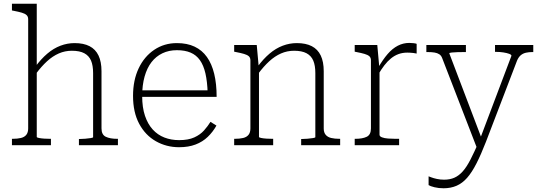

<svg xmlns="http://www.w3.org/2000/svg" viewBox="-20 -778 2894 1029"><path d="M177 -758V-44Q177 -41 189 -38.5Q201 -36 218 -35Q235 -34 249 -34H253V0H44V-34H47Q73 -34 92 -38.5Q111 -43 121 -55.5Q131 -68 131 -90V-675Q131 -689 122.5 -697Q114 -705 97 -710Q80 -715 54 -720L44 -722V-758ZM612 0H403V-33H406Q420 -33 437 -34.5Q454 -36 466.5 -38Q479 -40 479 -43V-386Q479 -427 468 -453Q457 -479 432 -492.5Q407 -506 365 -506Q328 -506 295 -491.5Q262 -477 232 -449.5Q202 -422 173 -383L169 -420Q200 -462 233.5 -490.5Q267 -519 304 -533Q341 -547 380 -547Q428 -547 460 -530.5Q492 -514 508 -480.5Q524 -447 524 -396V-90Q524 -56 547 -45Q570 -34 608 -34H612Z M742 -263Q742 -202 757 -157.5Q772 -113 798.5 -84Q825 -55 861 -41Q897 -27 940 -27Q989 -27 1021 -41.5Q1053 -56 1073.5 -79Q1094 -102 1108 -125L1140 -105Q1121 -71 1093.5 -44.5Q1066 -18 1028 -3.5Q990 11 940 11Q872 11 815.5 -21Q759 -53 726 -114.5Q693 -176 693 -264Q693 -348 723 -411.5Q753 -475 806.5 -511Q860 -547 928 -547Q983 -547 1023 -528Q1063 -509 1089 -472.5Q1115 -436 1128 -382.5Q1141 -329 1141 -259H725V-294H1109L1093 -279Q1091 -341 1081 -384.5Q1071 -428 1051.5 -455.5Q1032 -483 1001.5 -496Q971 -509 928 -509Q885 -509 850.5 -492.5Q816 -476 792 -445Q768 -414 755 -368Q742 -322 742 -263Z M1235 0V-34H1238Q1264 -34 1283 -38.5Q1302 -43 1312 -55.5Q1322 -68 1322 -90V-454Q1322 -469 1313.5 -476.5Q1305 -484 1288 -489Q1271 -494 1245 -499L1235 -501V-537H1356L1367 -415L1368 -411V-44Q1368 -41 1380 -38.5Q1392 -36 1409 -35Q1426 -34 1440 -34H1444V0ZM1803 0H1594V-33H1597Q1611 -33 1628 -34.5Q1645 -36 1657.5 -38Q1670 -40 1670 -43V-386Q1670 -427 1659 -453Q1648 -479 1623 -492.5Q1598 -506 1556 -506Q1519 -506 1486 -491.5Q1453 -477 1423 -449.5Q1393 -422 1364 -383L1360 -420Q1391 -462 1424.5 -490.5Q1458 -519 1495 -533Q1532 -547 1571 -547Q1619 -547 1651 -530.5Q1683 -514 1699 -480.5Q1715 -447 1715 -396V-89Q1715 -68 1725.5 -55.5Q1736 -43 1755 -38.5Q1774 -34 1800 -34H1803Z M2213 -543V-491Q2204 -493 2195.5 -494Q2187 -495 2178.5 -495.5Q2170 -496 2163 -496Q2137 -496 2115.5 -488Q2094 -480 2075.5 -465Q2057 -450 2040 -428Q2023 -406 2007 -378L2006 -414Q2032 -459 2057.5 -488.5Q2083 -518 2112 -533Q2141 -548 2174 -548Q2186 -548 2197.5 -546.5Q2209 -545 2213 -543ZM1881 0V-34H1884Q1923 -34 1945.5 -45Q1968 -56 1968 -90V-454Q1968 -469 1959.5 -476.5Q1951 -484 1934 -489Q1917 -494 1891 -499L1881 -501V-537H2002L2013 -415L2014 -416V-56Q2014 -47 2027 -42Q2040 -37 2060 -35.5Q2080 -34 2100 -34H2119V0Z M2564 -29 2558 -6 2539 23 2350 -466Q2345 -480 2334.5 -487Q2324 -494 2308.5 -496.5Q2293 -499 2272 -499H2265V-537H2477V-499H2472Q2452 -499 2432.5 -498.5Q2413 -498 2400.5 -496.5Q2388 -495 2388 -492ZM2584 -17Q2558 50 2533.5 98Q2509 146 2483.5 175Q2458 204 2427 217.5Q2396 231 2357 231Q2331 231 2308.5 225.5Q2286 220 2277 214V167Q2280 168 2291.5 172.5Q2303 177 2321.5 181Q2340 185 2360 185Q2391 185 2415 174.5Q2439 164 2460 140.5Q2481 117 2501.5 77Q2522 37 2547 -20L2554 -37L2721 -479Q2721 -485 2709 -489.5Q2697 -494 2678 -497Q2659 -500 2639 -500H2633V-537H2838V-499H2832Q2815 -499 2799 -495.5Q2783 -492 2771 -482Q2759 -472 2751 -453Z"/></svg>

Font: Roboto Serif Thin
Style: Regular
Weight: 250
Designer: Greg Gazdowicz
Foundry: Commercial Type
Version: Version 1.004